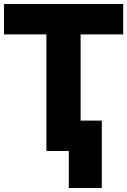

<svg xmlns="http://www.w3.org/2000/svg" viewBox="-21 -734 636 960"><path d="M-1 -714H595V-562H382V-131H488V206H323V21H211V-562H-1Z"/></svg>

Font: Repo ExtraBold
Style: Bold
Weight: 700
Designer: Stefan Peev
Foundry: Context Ltd
Version: Version 1.502